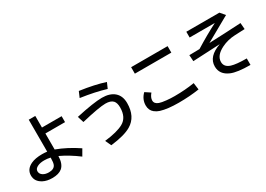

<svg xmlns="http://www.w3.org/2000/svg" viewBox="1 -1745 3778 2723"><g transform="rotate(-30 1890.0 -383.5)"><path d="M439 -833H545.9V-643.1H867.7V-545.9H545.9V-283.7Q719.7 -219.7 894.5 -102.1L835.4 0Q687.5 -110.8 545.9 -176.8Q542.5 -47.4 478 6.3Q422.9 51.8 318.4 51.8Q229 51.8 168 19.5Q69.8 -32.2 69.8 -130.9Q69.8 -232.4 175.3 -282.2Q245.6 -315.4 358.9 -315.4Q394.5 -315.4 439 -310.1ZM439 -212.9Q387.2 -224.1 339.4 -224.1Q274.9 -224.1 232.4 -204.1Q179.7 -180.2 179.7 -137.2Q179.7 -93.3 220.7 -66.9Q257.8 -43 314.9 -43Q401.9 -43 425.8 -101.1Q439 -133.3 439 -196.8Z M1627 -650.9Q1451.2 -704.6 1217.8 -737.8L1257.8 -831.1Q1503.4 -796.4 1667 -742.2ZM1062 -519Q1358.4 -584 1491.7 -584Q1622.6 -584 1694.8 -520Q1766.1 -456.5 1766.1 -340.3Q1766.1 -117.7 1607.9 -24.9Q1499 39.6 1272 65.9L1227.1 -30.8Q1435.1 -54.7 1536.1 -110.8Q1648.9 -172.9 1648.9 -336.9Q1648.9 -411.1 1616.7 -446.8Q1579.6 -487.3 1493.7 -487.3Q1390.1 -487.3 1094.2 -417Z M2068.8 -752H2666V-646H2068.8ZM2739.3 -1Q2581.5 22.9 2404.3 22.9Q2222.2 22.9 2111.8 -11.2Q2068.8 -24.4 2032.2 -53.2Q1976.1 -98.1 1976.1 -177.7Q1976.1 -277.8 2053.2 -353L2138.2 -296.9Q2091.3 -241.7 2091.3 -192.9Q2091.3 -138.2 2157.2 -115.2Q2192.4 -102.5 2269 -94.7Q2332.5 -87.9 2400.4 -87.9Q2571.8 -87.9 2724.1 -112.8Z M2998 -795.9H3540L3604.5 -719.7L3567.4 -699.2Q3333 -569.3 3202.1 -493.7Q3508.8 -505.9 3725.1 -518.6L3733.4 -415.5L3571.3 -408.7Q3451.2 -403.3 3350.1 -353.5Q3209 -283.7 3209 -177.7Q3209 -94.7 3305.7 -64Q3381.8 -40 3551.3 -39.6V66.4Q3335.9 65.9 3239.7 24.4Q3101.1 -34.7 3101.1 -166.5Q3101.1 -329.6 3321.3 -406.7Q3205.1 -402.8 2911.6 -386.7L2876 -384.8L2869.1 -486.8Q2952.1 -486.8 3037.1 -489.7Q3237.3 -613.8 3410.2 -701.7H2998Z"/></g></svg>

Font: FORM UDPGothic
Style: Bold
Weight: 700
Foundry: Pronama LLC
Version: Version 1.051